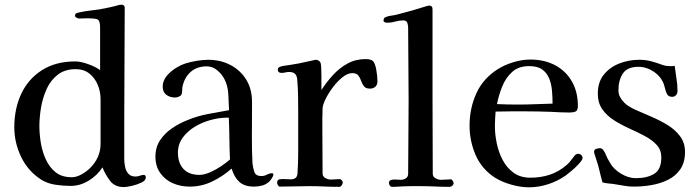

<svg xmlns="http://www.w3.org/2000/svg" viewBox="-20 -796 2971 819"><path d="M409 -373Q409 -405 397 -434Q385 -463 361.5 -482Q338 -501 303 -501Q257 -501 226.5 -477.5Q196 -454 179 -416.5Q162 -379 155 -337Q148 -295 148 -258Q148 -225 154 -187.5Q160 -150 175.5 -116Q191 -82 217.5 -61Q244 -40 286 -40Q306 -40 327.5 -52Q349 -64 363 -78Q385 -99 397 -125.5Q409 -152 409 -182ZM602 -39Q602 -26 583 -17Q564 -8 541.5 -3Q519 2 509 2Q470 2 450 -24Q430 -50 417 -82Q395 -48 358.5 -25.5Q322 -3 281 -3Q250 -3 216.5 -8Q183 -13 157 -29Q100 -65 70.5 -126Q41 -187 41 -253Q41 -333 71 -396.5Q101 -460 159.5 -497Q218 -534 301 -534Q324 -534 356 -522.5Q388 -511 407 -497V-680Q407 -710 394 -714Q381 -718 355 -718Q345 -718 336 -717.5Q327 -717 317 -717Q313 -717 306.5 -720.5Q300 -724 300 -729Q300 -737 306 -739.5Q312 -742 318 -743Q340 -748 361.5 -750.5Q383 -753 404 -756Q426 -760 447 -764.5Q468 -769 489 -775Q492 -776 497 -776Q512 -776 512 -763Q512 -644 511 -524.5Q510 -405 510 -286V-118Q510 -102 513.5 -84.5Q517 -67 527.5 -55Q538 -43 558 -43Q568 -43 577 -46.5Q586 -50 593 -50Q598 -50 600 -46.5Q602 -43 602 -39Z M961 -116Q959 -160 958.5 -205Q958 -250 956 -294H947Q916 -294 880 -284.5Q844 -275 812 -256Q780 -237 759.5 -209Q739 -181 739 -145Q739 -101 762.5 -75.5Q786 -50 831 -50Q851 -50 876 -61Q901 -72 924 -87.5Q947 -103 961 -116ZM1146 -52Q1146 -45 1139.5 -35.5Q1133 -26 1128 -21Q1115 -9 1098 -4.5Q1081 0 1064 0Q1023 0 1001 -20Q979 -40 968 -77Q931 -44 885.5 -22Q840 0 789 0Q750 0 717 -14.5Q684 -29 663.5 -58Q643 -87 643 -128Q643 -168 663 -198Q683 -228 714 -249Q745 -270 778 -283Q821 -301 866.5 -309.5Q912 -318 957 -326Q956 -356 954 -393Q952 -430 938 -457Q928 -478 907.5 -495.5Q887 -513 862 -513Q820 -513 793 -489Q766 -465 758 -424Q757 -417 757 -409Q757 -401 755 -395Q753 -388 743.5 -384Q734 -380 727 -380Q705 -380 689.5 -391.5Q674 -403 674 -427Q674 -440 678 -449Q684 -466 699.5 -481.5Q715 -497 734.5 -508.5Q754 -520 770 -525Q792 -532 819 -536.5Q846 -541 868 -541Q921 -541 963.5 -518.5Q1006 -496 1030.5 -456Q1055 -416 1055 -361V-330Q1055 -272 1054.5 -214.5Q1054 -157 1057 -99Q1059 -80 1065 -62.5Q1071 -45 1095 -45Q1107 -45 1118.5 -51Q1130 -57 1139 -57Q1146 -57 1146 -52Z M1590 -448Q1590 -434 1581 -426Q1572 -418 1558 -418Q1540 -418 1532.5 -428Q1525 -438 1520.5 -451Q1516 -464 1508.5 -474Q1501 -484 1482 -484Q1463 -484 1441.5 -467Q1420 -450 1401 -425Q1382 -400 1369.5 -375Q1357 -350 1356 -334Q1355 -313 1355 -291.5Q1355 -270 1355 -249Q1355 -201 1355.5 -152.5Q1356 -104 1356 -56Q1356 -43 1368 -36.5Q1380 -30 1391 -30Q1401 -30 1410 -31Q1419 -32 1429 -32Q1434 -32 1438 -27Q1442 -22 1442 -18Q1442 -12 1437.5 -5.5Q1433 1 1427 1Q1395 1 1363 -0.5Q1331 -2 1299 -2Q1268 -2 1237 -1Q1206 0 1174 0Q1169 0 1165.5 -6Q1162 -12 1162 -16Q1162 -29 1172 -31Q1183 -33 1196 -32Q1209 -31 1220 -31Q1248 -31 1249 -57Q1252 -103 1252 -149Q1252 -195 1252 -241V-315Q1252 -350 1251.5 -385Q1251 -420 1248 -455Q1247 -472 1239 -480.5Q1231 -489 1213 -489Q1205 -489 1197 -487Q1189 -485 1181 -485Q1165 -485 1165 -499Q1165 -508 1174 -511Q1184 -515 1195.5 -516Q1207 -517 1217 -519Q1257 -525 1294 -534Q1297 -534 1311 -537.5Q1325 -541 1326 -541Q1340 -541 1347 -529Q1349 -526 1350 -510Q1351 -494 1351 -473.5Q1351 -453 1351 -435.5Q1351 -418 1351 -412Q1373 -446 1400.5 -476Q1428 -506 1462.5 -525Q1497 -544 1540 -544Q1568 -544 1575.5 -529.5Q1583 -515 1586 -492Q1588 -482 1589 -470.5Q1590 -459 1590 -448Z M1915 -15Q1915 -9 1909.5 -4Q1904 1 1898 1Q1867 1 1835 -0.5Q1803 -2 1771 -2Q1752 -2 1733.5 -2Q1715 -2 1696 -1Q1685 0 1674 0.5Q1663 1 1652 1Q1646 1 1642.5 -5Q1639 -11 1639 -16Q1639 -26 1650 -29Q1659 -31 1669.5 -30Q1680 -29 1690 -29Q1702 -29 1711.5 -35.5Q1721 -42 1721 -55Q1721 -132 1722 -210Q1723 -288 1723 -365Q1723 -443 1722 -521Q1721 -599 1721 -677Q1721 -688 1717.5 -698.5Q1714 -709 1700 -709Q1683 -709 1666 -704Q1649 -699 1631 -699Q1628 -699 1622 -701Q1616 -703 1616 -707Q1616 -720 1625 -723Q1637 -728 1650 -729.5Q1663 -731 1674 -734Q1706 -742 1737.5 -751Q1769 -760 1800 -770Q1803 -771 1805.5 -771.5Q1808 -772 1811 -772Q1825 -772 1825 -757Q1825 -729 1825 -700.5Q1825 -672 1825 -643V-375Q1825 -296 1825.5 -215.5Q1826 -135 1826 -55Q1826 -42 1838 -35.5Q1850 -29 1861 -29Q1872 -29 1882.5 -30Q1893 -31 1903 -31Q1907 -31 1911 -25Q1915 -19 1915 -15Z M2337 -354Q2337 -382 2334.5 -410Q2332 -438 2322.5 -461.5Q2313 -485 2293 -499.5Q2273 -514 2237 -514Q2192 -514 2164.5 -489Q2137 -464 2122 -426.5Q2107 -389 2100 -352Q2122 -351 2144.5 -350.5Q2167 -350 2189 -350Q2226 -350 2263 -351.5Q2300 -353 2337 -354ZM2465 -122Q2465 -119 2463 -115Q2458 -106 2445 -92.5Q2432 -79 2417.5 -67Q2403 -55 2394 -48Q2360 -24 2319 -10.5Q2278 3 2236 3Q2201 3 2160.5 -8.5Q2120 -20 2090 -39Q2034 -76 2008.5 -135.5Q1983 -195 1983 -260Q1983 -334 2012 -398Q2041 -462 2105 -502Q2134 -520 2171 -531Q2208 -542 2242 -542Q2302 -542 2347.5 -518Q2393 -494 2419 -449.5Q2445 -405 2445 -344Q2445 -325 2435.5 -320.5Q2426 -316 2409 -316Q2389 -316 2369 -317Q2349 -318 2329 -319Q2302 -320 2275.5 -320.5Q2249 -321 2223 -321Q2191 -321 2158.5 -321Q2126 -321 2094 -320Q2093 -304 2092 -289Q2091 -274 2091 -258Q2091 -223 2099 -184.5Q2107 -146 2124.5 -113Q2142 -80 2171 -59Q2200 -38 2243 -38Q2287 -38 2326 -51Q2365 -64 2398 -93Q2408 -102 2415.5 -112Q2423 -122 2431 -132Q2437 -140 2447 -140Q2454 -140 2459.5 -134.5Q2465 -129 2465 -122Z M2902 -148Q2902 -103 2882 -74Q2862 -45 2829.5 -29Q2797 -13 2759 -6.5Q2721 0 2684 0Q2665 0 2646.5 -3Q2628 -6 2610 -9Q2595 -12 2579.5 -13Q2564 -14 2550 -18Q2543 -42 2537.5 -66.5Q2532 -91 2524 -114Q2523 -119 2518.5 -131.5Q2514 -144 2514 -148Q2514 -158 2523.5 -161Q2533 -164 2540 -164Q2545 -164 2549.5 -160Q2554 -156 2556 -152Q2561 -145 2564 -137Q2567 -129 2571 -121Q2578 -109 2584.5 -97.5Q2591 -86 2601 -77Q2619 -59 2643.5 -47.5Q2668 -36 2693 -36Q2740 -36 2770.5 -54.5Q2801 -73 2801 -125Q2801 -156 2781.5 -177.5Q2762 -199 2731 -215.5Q2700 -232 2665.5 -247.5Q2631 -263 2600 -282.5Q2569 -302 2549.5 -329.5Q2530 -357 2530 -397Q2530 -446 2556 -478Q2582 -510 2622.5 -525.5Q2663 -541 2706 -541Q2735 -541 2758.5 -534.5Q2782 -528 2809 -518Q2821 -514 2837 -514Q2842 -514 2847.5 -514Q2853 -514 2858 -515Q2861 -489 2865.5 -461.5Q2870 -434 2870 -408Q2870 -398 2864 -390.5Q2858 -383 2847 -383Q2830 -383 2824 -397Q2820 -406 2817.5 -416Q2815 -426 2812 -436Q2800 -469 2769 -490Q2738 -511 2703 -511Q2656 -511 2637 -482.5Q2618 -454 2618 -411Q2618 -395 2625 -382Q2632 -369 2643 -358Q2653 -348 2665 -341Q2677 -334 2690 -328Q2719 -315 2755.5 -299.5Q2792 -284 2825.5 -264Q2859 -244 2880.5 -215.5Q2902 -187 2902 -148Z"/></svg>

Font: Kaisei Tokumin Medium
Style: Regular
Weight: 500
Designer: Font-Kai, 金井和夫
Foundry: KAZUO KANAI
Version: Version 5.003